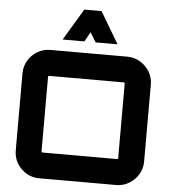

<svg xmlns="http://www.w3.org/2000/svg" viewBox="-62 -1017 952 1073"><g transform="rotate(5 414.0 -480.5)"><path d="M198 0Q158 0 125.5 -19.5Q93 -39 73.5 -71.5Q54 -104 54 -144V-576Q54 -616 73.5 -648.5Q93 -681 125.5 -700.5Q158 -720 198 -720H630Q669 -720 701.5 -700.5Q734 -681 754 -648.5Q774 -616 774 -576V-144Q774 -104 754 -71.5Q734 -39 701.5 -19.5Q669 0 630 0ZM204 -145H622Q625 -145 626.5 -146.5Q628 -148 628 -151V-569Q628 -572 626.5 -573.5Q625 -575 622 -575H204Q201 -575 199.5 -573.5Q198 -572 198 -569V-151Q198 -148 199.5 -146.5Q201 -145 204 -145ZM261 -784 367 -961H464L569 -784H446L413 -838L383 -784Z"/></g></svg>

Font: Orbitron ExtraBold
Style: Regular
Weight: 800
Designer: Matt McInerney
Foundry: The League of Moveable Type
Version: Version 2.001